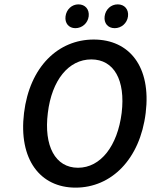

<svg xmlns="http://www.w3.org/2000/svg" viewBox="-20 -847 694 879"><path d="M647 -330C673 -542 572 -666 409 -666C247 -666 116 -542 90 -330C64 -117 164 12 326 12C489 12 621 -117 647 -330ZM199 -330C217 -480 294 -575 398 -575C502 -575 555 -480 537 -330C518 -179 441 -79 337 -79C233 -79 180 -179 199 -330ZM386 -772C390 -804 370 -827 339 -827C309 -827 284 -804 280 -772C276 -741 295 -718 325 -718C356 -718 382 -741 386 -772ZM566 -772C570 -804 550 -827 519 -827C488 -827 463 -804 459 -772C455 -741 474 -718 505 -718C536 -718 562 -741 566 -772Z"/></svg>

Font: Falling Sky
Style: LightObl
Weight: 400
Designer: Paul D. Hunt
Foundry: Adobe Systems Incorporated
Version: Version 1.02